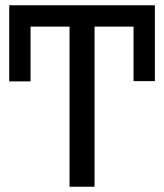

<svg xmlns="http://www.w3.org/2000/svg" viewBox="-20 -709 623 729"><path d="M96 -400V-608H244V0H339V-608H487V-401H568V-689H15V-400Z"/></svg>

Font: FiraGO Unicode
Style: Regular
Weight: 400
Designer: bBox Type
Foundry: bBox Type GmbH
Version: Version 1.001;PS 001.001;hotconv 1.0.88;makeotf.lib2.5.64775